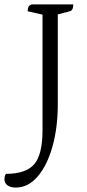

<svg xmlns="http://www.w3.org/2000/svg" viewBox="-82 -661 392 867"><path d="M-11 186Q-34 186 -48 176Q-62 166 -62 148Q-62 143 -60.5 136Q-59 129 -55 124Q36 124 73 80Q110 36 110 -73V-595L43 -610Q43 -623 46.5 -630Q50 -637 61 -641H249Q249 -614 233 -610L179 -596V-192Q179 -85 155 0.5Q131 86 88 136Q45 186 -11 186Z"/></svg>

Font: Petrona Light
Style: Regular
Weight: 300
Designer: Ringo R. Seeber
Foundry: Ringo R. Seeber
Version: Version 2.001; ttfautohint (v1.8.3)